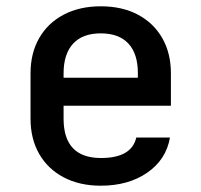

<svg xmlns="http://www.w3.org/2000/svg" viewBox="-20 -580 640 610"><path d="M300 10Q233 10 182.5 -16.5Q132 -43 104.5 -91Q77 -139 77 -203V-347Q77 -411 104.5 -459Q132 -507 182.5 -533.5Q233 -560 300 -560Q368 -560 418 -533.5Q468 -507 495.5 -459Q523 -411 523 -347V-244H182V-203Q182 -78 301 -78Q398 -78 413 -143H520Q508 -73 448 -31.5Q388 10 300 10ZM182 -333H418V-348Q418 -409 388 -441.5Q358 -474 300 -474Q242 -474 212 -441Q182 -408 182 -347Z"/></svg>

Font: Tiny SemiBold
Style: Regular
Weight: 600
Designer: Philipp Nurullin, Konstantin Bulenkov
Foundry: JetBrains
Version: Version 2.251; ttfautohint (v1.8.4.7-5d5b)